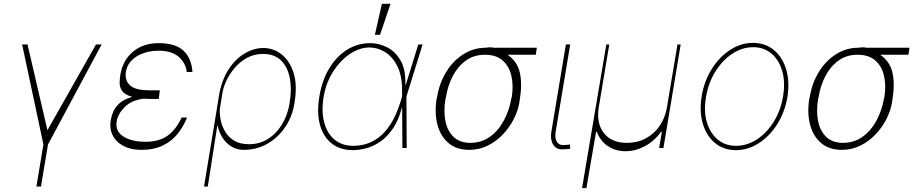

<svg xmlns="http://www.w3.org/2000/svg" viewBox="-20 -780 4825 1012"><path d="M96.6 -545.5H125L230.1 -93.8L485.8 -545.5H515.6L233 -18.5L196 203.1H171.9L208.8 -18.5Z M816.8 -258.5H778.4Q756.4 -258.5 737.2 -259.9Q674 -252.1 637.8 -216.3Q601.6 -180.4 595.2 -140.6Q586.3 -89.1 629.8 -60.9Q673.3 -32.7 747.2 -32.7Q816.8 -32.7 861.7 -63.7Q906.6 -94.8 937.5 -160.5H965.9Q947.1 -113.3 916.2 -74.6Q885.3 -35.9 838.2 -13Q791.2 9.9 724.4 9.9Q669.7 9.9 630.9 -10.5Q592 -30.9 574 -66.6Q556.1 -102.3 563.9 -147.7Q566.4 -162.6 574.9 -186.3Q583.5 -209.9 606.7 -233Q630 -256 676.8 -269.5Q637.8 -280.9 624.1 -300.4Q610.4 -320 610.6 -342.2Q610.8 -364.3 614 -383.9Q614.7 -387.4 615.1 -389.2Q628.6 -464.5 682.2 -508.5Q735.8 -552.6 816.8 -552.6Q905.5 -552.6 947.6 -512.4Q989.7 -472.3 994.3 -400.6H964.5Q958.8 -447.8 922.2 -480.1Q885.7 -512.4 816.8 -512.8Q749.3 -512.4 700.8 -483Q652.3 -453.5 643.5 -400.6Q636.7 -356.9 665.1 -330.4Q693.5 -304 768.5 -304H822.4Z M1055.4 203.1 1123.2 -207.7Q1123.9 -214.5 1125 -221.6H1125.4L1133.5 -271.3Q1147 -355.8 1183.8 -412.6Q1220.5 -469.5 1269.4 -498.2Q1318.2 -527 1367.9 -527Q1421.9 -527 1464.8 -492.9Q1507.8 -458.8 1527.7 -394.9Q1547.6 -331 1532.7 -241.5L1531.2 -231.5Q1519.9 -164.1 1482.8 -109.4Q1445.7 -54.7 1389.4 -22.4Q1333.1 9.9 1264.2 9.9Q1213.1 9.9 1175.6 -26.5Q1138.1 -62.9 1126.1 -122.2L1075.3 203.1ZM1138.5 -202.4Q1137.4 -174.7 1144.2 -143.3Q1150.9 -111.9 1168.3 -83.6Q1185.7 -55.4 1216.1 -37.6Q1246.4 -19.9 1292.6 -19.9Q1348 -19.9 1392.2 -47.6Q1436.4 -75.3 1465.7 -123.2Q1495 -171.2 1505.7 -231.5L1507.1 -241.5Q1518.5 -310.4 1507.5 -368.3Q1496.4 -426.1 1461.6 -460.9Q1426.8 -495.7 1366.5 -495.7Q1318.5 -495.7 1280.7 -474.4Q1242.9 -453.1 1215.6 -420.3Q1188.2 -387.4 1172.2 -352.1Q1156.2 -316.8 1152 -288.4Z M1838.1 11.4Q1771.3 10.7 1727.3 -24.7Q1683.2 -60 1666.2 -123.4Q1649.1 -186.8 1663.4 -271.3Q1676.8 -355.1 1714.7 -418.5Q1752.5 -481.9 1808.4 -517.2Q1864.3 -552.6 1931.8 -552.6Q1976.6 -552.6 2020.2 -530.7Q2063.9 -508.9 2091.6 -460.8Q2119.3 -412.6 2116.5 -333.8H2119L2184.7 -545.5H2207.4L2122.2 -271.3L2123.6 0H2100.9L2099.8 -211.6H2098Q2080.6 -145.6 2050.8 -102.1Q2021 -58.6 1984.6 -33.6Q1948.2 -8.5 1910.2 1.6Q1872.2 11.7 1838.1 11.4ZM2099.4 -271V-302.6Q2099.4 -382.1 2073.7 -432.4Q2047.9 -482.6 2008.3 -506.2Q1968.8 -529.8 1927.6 -529.8Q1887.1 -529.8 1847.7 -509.4Q1808.2 -489 1774.9 -453.3Q1741.5 -417.6 1718 -370.9Q1694.6 -324.2 1686.1 -271.3Q1673.3 -196 1688.2 -137.3Q1703.1 -78.5 1742.5 -44.9Q1782 -11.4 1842.3 -11.4Q1872.2 -11.4 1905.7 -20.1Q1939.3 -28.8 1973 -53.1Q2006.7 -77.4 2037.1 -123.2Q2067.5 -169 2090.9 -242.9ZM1956 -596.6 1992.9 -759.9H2038.4L1983 -596.6Z M2281.2 -258.5 2284.1 -269.9Q2296.2 -342.7 2332.2 -401.3Q2368.3 -459.9 2422.2 -494.1Q2476.2 -528.4 2541.2 -528.4Q2563.9 -532.7 2583.1 -528.4H2809.7L2804 -491.5H2655.2Q2707.7 -455.3 2720.5 -394.5Q2733.3 -333.8 2718.8 -248.6L2717.3 -238.6Q2709.9 -195.3 2687.5 -151.5Q2665.1 -107.6 2630.1 -71Q2595.2 -34.4 2550.2 -12.3Q2505.3 9.9 2453.1 9.9Q2387.1 9.9 2344.6 -25.6Q2302.2 -61.1 2285.9 -122Q2269.5 -182.9 2281.2 -258.5ZM2331 -269.9 2328.1 -258.5Q2317.5 -197.8 2327.2 -144.9Q2337 -92 2369.5 -59.7Q2402 -27.3 2458.8 -27Q2518.8 -27.3 2563.2 -59.7Q2607.6 -92 2635.8 -144.9Q2664.1 -197.8 2674.7 -258.5L2677.6 -269.9Q2686.8 -328.8 2675.6 -379.3Q2664.4 -429.7 2630.1 -460.6Q2595.9 -491.5 2535.5 -491.5Q2478 -491.5 2435.4 -460.6Q2392.8 -429.7 2366.5 -379.3Q2340.2 -328.8 2331 -269.9Z M2962.7 -545.5H2985.4L2908.7 -85.2Q2903.4 -54.3 2913.9 -35Q2924.4 -15.6 2945.7 -15.6Q2962.7 -15.6 2972.8 -17Q2983 -18.5 2984 -18.5L2985.4 4.3Q2983.3 4.3 2971.9 5.7Q2960.6 7.1 2941.4 7.1Q2910.5 7.1 2895.1 -18.8Q2879.6 -44.7 2886 -85.2Z M3047.9 211.6 3175.8 -545.5H3191.4L3136 -214.5Q3122.5 -131 3162.6 -79Q3202.8 -27 3285.2 -27Q3339.8 -27 3384.1 -50.8Q3428.3 -74.6 3457.2 -116.8Q3486.2 -159.1 3495.4 -214.5L3550.8 -545.5H3567.8L3476.9 0H3454.2L3468.4 -85.2H3464.1Q3427.6 -34.4 3377.3 -8.5Q3327.1 17.4 3276.6 17Q3227.3 17.4 3186.1 -8.5Q3144.9 -34.4 3126.1 -85.2H3121.8L3070.7 211.6Z M3859 11.4Q3794.4 11.4 3749.1 -25.9Q3703.8 -63.2 3684.5 -127.8Q3665.1 -192.5 3678.6 -274.1Q3692.1 -353.7 3732.1 -417.1Q3772 -480.5 3828.7 -517.2Q3885.3 -554 3948.5 -554Q4013.8 -554 4059.1 -516.3Q4104.4 -478.7 4123.8 -414.1Q4143.1 -349.4 4130.3 -268.5Q4116.8 -188.9 4076.7 -125.5Q4036.6 -62.1 3979.8 -25.4Q3922.9 11.4 3859 11.4ZM3859 -11.4Q3918 -11.4 3970.2 -45.6Q4022.4 -79.9 4058.9 -139.4Q4095.5 -198.9 4107.6 -274.1Q4119.7 -347.3 4103 -405.5Q4086.3 -463.8 4046.5 -497.5Q4006.7 -531.2 3949.9 -531.2Q3891.7 -531.2 3839.5 -496.6Q3787.3 -462 3750.4 -402.5Q3713.4 -343 3701.3 -268.5Q3688.6 -195.3 3705.4 -137.1Q3722.3 -78.8 3762.3 -45.1Q3802.2 -11.4 3859 -11.4Z M4245.4 -258.5 4248.2 -269.9Q4260.3 -342.7 4296.3 -401.3Q4332.4 -459.9 4386.4 -494.1Q4440.3 -528.4 4505.3 -528.4Q4528.1 -532.7 4547.2 -528.4H4773.8L4768.1 -491.5H4619.3Q4671.9 -455.3 4684.7 -394.5Q4697.4 -333.8 4682.9 -248.6L4681.5 -238.6Q4674 -195.3 4651.6 -151.5Q4629.3 -107.6 4594.3 -71Q4559.3 -34.4 4514.4 -12.3Q4469.5 9.9 4417.3 9.9Q4351.2 9.9 4308.8 -25.6Q4266.3 -61.1 4250 -122Q4233.7 -182.9 4245.4 -258.5ZM4295.1 -269.9 4292.3 -258.5Q4281.6 -197.8 4291.4 -144.9Q4301.1 -92 4333.6 -59.7Q4366.1 -27.3 4422.9 -27Q4483 -27.3 4527.3 -59.7Q4571.7 -92 4600 -144.9Q4628.2 -197.8 4638.8 -258.5L4641.7 -269.9Q4650.9 -328.8 4639.7 -379.3Q4628.6 -429.7 4594.3 -460.6Q4560 -491.5 4499.6 -491.5Q4442.1 -491.5 4399.5 -460.6Q4356.9 -429.7 4330.6 -379.3Q4304.3 -328.8 4295.1 -269.9Z"/></svg>

Font: Inter UI Thin
Style: Italic
Weight: 100
Italic angle: -9.39999°
Designer: Rasmus Andersson
Foundry: rsms
Version: 3.2;8d6f07862